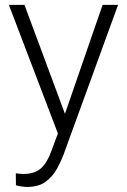

<svg xmlns="http://www.w3.org/2000/svg" viewBox="-20 -548 516 782"><path d="M79.6 -528.3 244.6 -84.5 397.9 -528.3H460.9L237.8 84.5Q228.5 108.4 212.4 138.7Q196.3 168.9 167.2 191.2Q138.2 213.4 89.8 213.4Q80.6 213.4 65.9 211.2Q51.3 209 44.9 206.5L44.4 157.7Q49.8 158.7 60.1 159.7Q70.3 160.6 74.2 160.6Q122.1 160.6 147.7 136.7Q173.3 112.8 189.9 65.4L215.8 -4.4L16.1 -528.3Z"/></svg>

Font: Vazirmatn UI ExtraLight
Style: Regular
Weight: 200
Designer: Saber Rastikerdar
Foundry: Saber Rastikerdar
Version: Version 33.003